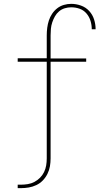

<svg xmlns="http://www.w3.org/2000/svg" viewBox="-20 -763 540 998"><path d="M72 215V197H88Q106 197 124.5 194Q143 191 159 182.5Q175 174 188 161Q201 148 209 131.5Q217 115 220 97Q223 79 223 60V-442H72V-460H223V-579Q223 -599 225.5 -618.5Q228 -638 234 -656.5Q240 -675 251 -691.5Q262 -708 277.5 -720Q293 -732 312 -737.5Q331 -743 350 -743Q376 -743 401 -734Q426 -725 443.5 -706Q461 -687 469 -662Q477 -637 477 -611H457Q457 -633 450.5 -654.5Q444 -676 429.5 -693Q415 -710 394 -717.5Q373 -725 350 -725Q333 -725 316.5 -720Q300 -715 287 -704Q274 -693 265.5 -678Q257 -663 251.5 -646.5Q246 -630 244.5 -613Q243 -596 243 -579V-459H428V-442H243V60Q243 81 239.5 101.5Q236 122 226.5 141Q217 160 202.5 175Q188 190 169 199Q150 208 129.5 211.5Q109 215 88 215Z"/></svg>

Font: Iosevka Term Curly Thin
Style: Regular
Weight: 100
Designer: Belleve Invis
Foundry: Belleve Invis
Version: Version 32.3.0